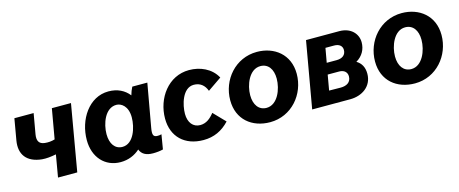

<svg xmlns="http://www.w3.org/2000/svg" viewBox="-37 -988 3479 1455"><g transform="rotate(-15 1703.0 -260.5)"><path d="M206 -165C241 -162 275 -166 317 -174L287 0H438L528 -520H378L337 -286C310 -278 284 -276 258 -279C213 -284 199 -312 207 -360L235 -520H84L55 -353C37 -247 88 -177 206 -165Z M1031 9C1059 9 1087 6 1110 0L1129 -114C1119 -111 1109 -110 1098 -110C1064 -110 1057 -128 1067 -183L1127 -520H1009C1000 -503 991 -480 985 -458C949 -504 895 -532 824 -532C671 -532 571 -378 571 -217C571 -82 655 10 777 10C838 10 889 -12 929 -48C943 -11 975 9 1031 9ZM856 -418C894 -418 945 -385 945 -297C945 -216 907 -98 820 -98C762 -98 727 -146 727 -222C727 -303 767 -418 856 -418Z M1427 11C1509 11 1575 -20 1631 -80L1543 -171C1514 -134 1480 -105 1432 -105C1376 -105 1341 -149 1341 -217C1341 -286 1373 -413 1462 -413C1512 -413 1545 -385 1562 -339L1671 -414C1628 -494 1541 -530 1456 -530C1293 -530 1186 -381 1186 -221C1186 -79 1280 11 1427 11Z M1950 11C2118 11 2238 -131 2238 -292C2238 -445 2124 -530 1988 -530C1819 -530 1699 -388 1699 -227C1699 -76 1808 11 1950 11ZM1951 -101C1891 -101 1855 -150 1855 -225C1855 -305 1898 -419 1986 -419C2047 -419 2082 -370 2082 -296C2082 -213 2038 -101 1951 -101Z M2281 0H2580C2672 0 2755 -54 2755 -154C2755 -205 2735 -240 2698 -262C2749 -292 2775 -340 2775 -395C2775 -463 2722 -520 2633 -520H2372ZM2442 -105 2463 -225H2553C2593 -225 2615 -202 2615 -171C2615 -123 2578 -104 2533 -104ZM2479 -313 2499 -425H2567C2608 -425 2630 -404 2630 -374C2630 -334 2601 -313 2557 -313Z M3086 11C3254 11 3374 -131 3374 -292C3374 -445 3260 -530 3124 -530C2955 -530 2835 -388 2835 -227C2835 -76 2944 11 3086 11ZM3087 -101C3027 -101 2991 -150 2991 -225C2991 -305 3034 -419 3122 -419C3183 -419 3218 -370 3218 -296C3218 -213 3174 -101 3087 -101Z"/></g></svg>

Font: Fixel Text 20240404
Style: Bold Italic
Weight: 700
Width: 4
Italic angle: -10°
Designer: AlfaBravo + MacPaw
Foundry: Kyrylo Tkachov, Marchela Mozhyna, Serhii Makarenko, Maria Weinstein, Zakhar Kryvoshyya
Version: Version 1.211;Glyphs 3.2 (3225)